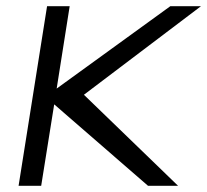

<svg xmlns="http://www.w3.org/2000/svg" viewBox="-20 -600 669 620"><path d="M40 0H113L155 -263L458 0H555L251 -294L629 -580H530L163 -314L205 -580H132Z"/></svg>

Font: Charger Sport
Style: ExtObl
Weight: 400
Designer: Jasper
Foundry: Cannot Into Space Fonts
Version: Version 1.1